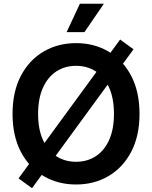

<svg xmlns="http://www.w3.org/2000/svg" viewBox="-20 -966 805 1016"><path d="M382.8 10.3Q286.6 10.3 210.4 -34.4Q134.3 -79.1 90.3 -162.8Q46.4 -246.6 46.4 -363.3Q46.4 -480.5 90.3 -564.5Q134.3 -648.4 210.4 -693.1Q286.6 -737.8 382.8 -737.8Q478.5 -737.8 554.4 -693.1Q630.4 -648.4 674.3 -564.5Q718.3 -480.5 718.3 -363.3Q718.3 -246.6 674.3 -162.8Q630.4 -79.1 554.4 -34.4Q478.5 10.3 382.8 10.3ZM382.8 -109.9Q441.4 -109.9 486.6 -139.2Q531.7 -168.5 557.4 -225.1Q583 -281.7 583 -363.3Q583 -445.8 557.4 -502.4Q531.7 -559.1 486.6 -588.4Q441.4 -617.7 382.8 -617.7Q323.7 -617.7 278.6 -588.4Q233.4 -559.1 207.5 -502.2Q181.6 -445.3 181.6 -363.3Q181.6 -281.7 207.5 -225.1Q233.4 -168.5 278.6 -139.2Q323.7 -109.9 382.8 -109.9ZM149.4 29.8 78.1 -22 615.7 -756.8 686.5 -705.1ZM332.5 -795.9 402.8 -946.3H529.8L426.8 -795.9Z"/></svg>

Font: V-Inter
Style: SemiBold-600
Weight: 600
Designer: Rasmus Andersson
Foundry: rsms
Version: Version 4.000;git-4146feb